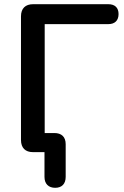

<svg xmlns="http://www.w3.org/2000/svg" viewBox="-20 -725 593 915"><path d="M243 170C275 170 293 151 293 118V-38C293 -73 273 -91 239 -91H193V-610H496C528 -610 545 -628 545 -658C545 -688 528 -705 496 -705H138C101 -705 80 -685 80 -647V-58C80 -20 101 0 137 0H192V118C192 151 211 170 243 170Z"/></svg>

Font: SN Pro Medium
Style: Regular
Weight: 500
Designer: Tobias Whetton
Foundry: Supernotes
Version: Version 1.003;Glyphs 3.3 (3324)